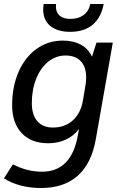

<svg xmlns="http://www.w3.org/2000/svg" viewBox="-34 -714 600 965"><path d="M533 -500 448 -17Q427 106 357.5 168.5Q288 231 172 231Q117 231 68.5 218Q20 205 -14 182L31 112Q102 149 177 149Q324 149 357 -32L363 -66Q337 -31 297 -12.5Q257 6 208 6Q123 6 75 -45Q27 -96 27 -185Q27 -279 59.5 -353Q92 -427 150 -468.5Q208 -510 282 -510Q335 -510 373 -489Q411 -468 427 -431H429L451 -500ZM399 -325Q399 -378 372 -406.5Q345 -435 295 -435Q247 -435 208.5 -404Q170 -373 148 -318.5Q126 -264 126 -196Q126 -137 153.5 -105Q181 -73 232 -73Q292 -73 332 -109Q372 -145 383 -210L395 -282Q399 -302 399 -325ZM183 -668Q183 -676 185 -694H248Q247 -690 247 -681Q247 -652 265.5 -635.5Q284 -619 321 -619Q359 -619 385.5 -638Q412 -657 420 -694H487Q475 -627 432.5 -590.5Q390 -554 318 -554Q256 -554 219.5 -583Q183 -612 183 -668Z"/></svg>

Font: Sarabun Medium
Style: Italic
Weight: 500
Italic angle: -10°
Designer: Suppakit Chalermlarp | Katatrad Co.,Ltd.
Foundry: Cadson Demak Co.,Ltd.
Version: Version 1.000; ttfautohint (v1.6)